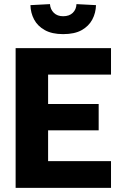

<svg xmlns="http://www.w3.org/2000/svg" viewBox="-20 -914 591 934"><path d="M56 0V-680H520V-551H214V-408H460V-280H214V-130H520V0ZM287 -748Q233 -748 198 -767.5Q163 -787 146 -819Q129 -851 128 -889L223 -894Q225 -868 242 -851.5Q259 -835 287 -835Q317 -835 334 -851.5Q351 -868 352 -894L447 -889Q446 -851 429 -819Q412 -787 377.5 -767.5Q343 -748 287 -748Z"/></svg>

Font: Cairo ExtraBold
Style: Regular
Weight: 800
Designer: Mohamed Gaber, Accademia di Belle Arti di Urbino
Foundry: Kief Type Foundry, Accademia di Belle Arti di Urbino
Version: Version 3.117